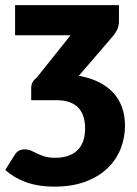

<svg xmlns="http://www.w3.org/2000/svg" viewBox="-41 -538 522 732"><path d="M259.5 -249Q304.5 -241 337.5 -224Q370.5 -207 392.2 -182.8Q414 -158.5 424.8 -127Q435.5 -95.5 435.5 -59Q435.5 -12 418.5 30.2Q401.5 72.5 368 104.2Q334.5 136 284 154.8Q233.5 173.5 167 173.5Q133.5 173.5 105.5 168.8Q77.5 164 54.5 155.2Q31.5 146.5 12.8 135Q-6 123.5 -21 110L15 52.5Q21 42.5 30.2 37Q39.5 31.5 53.5 31.5Q67 31.5 77.8 36.5Q88.5 41.5 101 47.5Q113.5 53.5 129.5 58.5Q145.5 63.5 169.5 63.5Q224.5 63.5 254 35Q283.5 6.5 283.5 -49Q283.5 -72.5 277.5 -92.2Q271.5 -112 258.5 -126.2Q245.5 -140.5 224.8 -148.2Q204 -156 174 -156H78V-202.5Q78 -226.5 98 -241L228 -403.5H16.5V-518.5H412.5V-456.5Q412.5 -436.5 403.5 -420.5Q394.5 -404.5 382.5 -392Z"/></svg>

Font: Lato 2
Style: Regular
Weight: 900
Designer: Lukasz Dziedzic with Adam Twardoch and Botio Nikoltchev
Foundry: tyPoland Lukasz Dziedzic
Version: Version 2.015; 2015-08-06; http://www.latofonts.com/